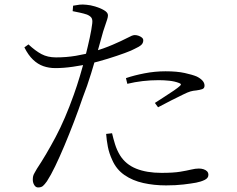

<svg xmlns="http://www.w3.org/2000/svg" viewBox="-20 -795 1040 843"><path d="M147 28Q137 28 130.5 17.5Q124 7 124 -6Q124 -15 125.5 -21.5Q127 -28 131.5 -35.5Q136 -43 142 -54Q182 -114 224 -193Q266 -272 304 -379Q318 -418 331 -461.5Q344 -505 355 -548.5Q366 -592 374 -629Q382 -666 385 -692Q387 -709 381.5 -717Q376 -725 362 -731Q347 -736 330.5 -739.5Q314 -743 299 -746L301 -770Q316 -773 329.5 -774.5Q343 -776 360 -774Q376 -773 398 -766.5Q420 -760 437 -750Q454 -740 454 -728Q454 -720 450.5 -709.5Q447 -699 442.5 -685.5Q438 -672 433 -657Q424 -625 410.5 -576.5Q397 -528 380 -472.5Q363 -417 343 -366Q325 -313 304.5 -259.5Q284 -206 263 -156Q242 -106 222.5 -65.5Q203 -25 186 1Q176 15 168.5 21.5Q161 28 147 28ZM709 19Q656 19 609 8.5Q562 -2 526.5 -26.5Q491 -51 473 -92Q459 -122 453.5 -151Q448 -180 446 -207L472 -210Q477 -188 485 -162Q493 -136 507 -113Q532 -73 578 -54.5Q624 -36 689 -36Q741 -36 771 -41Q801 -46 819.5 -50.5Q838 -55 853 -55Q864 -55 873.5 -52Q883 -49 889 -43Q895 -37 895 -27Q895 -13 878.5 -5Q862 3 841 7Q819 11 785.5 15Q752 19 709 19ZM223 -496Q195 -496 170.5 -504.5Q146 -513 125 -533Q104 -553 87 -587L105 -600Q135 -572 162 -557.5Q189 -543 226 -543Q271 -543 313 -550Q355 -557 387 -567Q436 -582 474.5 -598.5Q513 -615 540 -629Q551 -635 558.5 -638Q566 -641 572 -641Q580 -641 588.5 -638Q597 -635 603 -630Q609 -625 609 -618Q609 -606 600.5 -598Q592 -590 570 -580Q560 -574 527.5 -562Q495 -550 453 -537Q411 -524 372 -515Q341 -508 300.5 -502Q260 -496 223 -496ZM660 -343Q678 -355 701 -369.5Q724 -384 743.5 -397.5Q763 -411 769 -417Q781 -426 765 -431Q747 -438 723.5 -440.5Q700 -443 677 -443Q641 -443 606.5 -439Q572 -435 539 -427L533 -452Q568 -464 614 -473Q660 -482 707 -482Q757 -482 791 -474.5Q825 -467 844 -459Q860 -451 869 -441Q878 -431 878 -419Q878 -407 867.5 -403.5Q857 -400 842 -398Q828 -397 816 -393.5Q804 -390 784 -380Q763 -370 731.5 -354Q700 -338 674 -324Z"/></svg>

Font: Noto Serif HK ExtraLight Light
Style: Regular
Weight: 300
Version: Version 2.002-H1;hotconv 1.1.0;makeotfexe 2.6.0